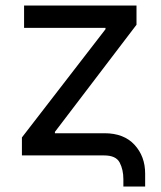

<svg xmlns="http://www.w3.org/2000/svg" viewBox="-20 -561 580 693"><path d="M425.3 112.3V85.9Q425.3 51.3 411.9 25.6Q398.4 0 356 0H59.1V-64.9L360.8 -455.6V-460.4H66.9V-541H472.7V-471.7L178.2 -85V-80.1H357.4Q427.2 -80.1 465.6 -38.3Q503.9 3.4 503.9 65.4V112.3Z"/></svg>

Font: Inter 17pt
Style: Regular
Weight: 400
Version: Version 4.001;git-66647c0bb